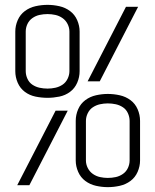

<svg xmlns="http://www.w3.org/2000/svg" viewBox="-20 -763 640 791"><path d="M176 -360Q151 -360 126.5 -365Q102 -370 82.5 -384.5Q63 -399 53 -422Q43 -445 43 -470V-633Q43 -657 53 -680Q63 -703 82.5 -717.5Q102 -732 126.5 -737.5Q151 -743 176 -743Q200 -743 224.5 -737.5Q249 -732 268.5 -717.5Q288 -703 298 -680Q308 -657 308 -633V-470Q308 -445 298 -422Q288 -399 268.5 -384.5Q249 -370 224.5 -365Q200 -360 176 -360ZM391 -428H341L499 -735H549ZM176 -398Q192 -398 208 -401.5Q224 -405 237.5 -414Q251 -423 258.5 -438.5Q266 -454 266 -470V-633Q266 -649 258.5 -664Q251 -679 237.5 -688.5Q224 -698 208 -701.5Q192 -705 176 -705Q159 -705 143 -701.5Q127 -698 113.5 -688.5Q100 -679 93 -664Q86 -649 86 -633V-470Q86 -454 93 -438.5Q100 -423 113.5 -414Q127 -405 143 -401.5Q159 -398 176 -398ZM424 8Q400 8 375.5 2.5Q351 -3 331.5 -17.5Q312 -32 302 -55Q292 -78 292 -102V-265Q292 -290 302 -313Q312 -336 331.5 -350.5Q351 -365 375.5 -370.5Q400 -376 424 -376Q449 -376 473.5 -370.5Q498 -365 517.5 -350.5Q537 -336 547 -313Q557 -290 557 -265V-102Q557 -78 547 -55Q537 -32 517.5 -17.5Q498 -3 473.5 2.5Q449 8 424 8ZM424 -30Q441 -30 457 -33.5Q473 -37 486.5 -46.5Q500 -56 507 -71Q514 -86 514 -102V-265Q514 -281 507 -296.5Q500 -312 486.5 -321Q473 -330 457 -333.5Q441 -337 424 -337Q408 -337 392 -333.5Q376 -330 362.5 -321Q349 -312 341.5 -296.5Q334 -281 334 -265V-102Q334 -86 341.5 -71Q349 -56 362.5 -46.5Q376 -37 392 -33.5Q408 -30 424 -30ZM51 0 209 -307H259L101 0Z"/></svg>

Font: Iosevka Etoile Extralight
Style: Regular
Weight: 200
Designer: Belleve Invis
Foundry: Belleve Invis
Version: Version 22.1.2; ttfautohint (v1.8.4)